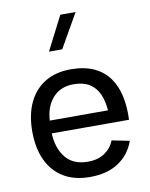

<svg xmlns="http://www.w3.org/2000/svg" viewBox="-87 -842 712 912"><g transform="rotate(-10 269.0 -386.0)"><path d="M129.6 -230.2H502.4Q505.1 -290.3 494.4 -341.9Q483.6 -393.6 456.4 -432.3Q429.2 -470.9 383.3 -492.7Q337.4 -514.4 270.3 -514.4Q198 -514.4 146.5 -483Q95 -451.7 67.5 -393.6Q40 -335.4 40 -254.9Q40 -174.8 67 -116.5Q94 -58.1 146.1 -26.4Q198.2 5.4 273.7 5.4Q356.4 5.4 411 -30.5Q465.6 -66.4 488.8 -131.1L403.6 -148.2Q390.1 -112.5 357.5 -90.2Q325 -67.9 276.1 -67.9Q205.3 -67.9 168.9 -113Q132.6 -158.2 129.6 -230.2ZM130.9 -291.7Q135.3 -361.3 172.5 -401.7Q209.7 -442.1 271 -442.1Q318.4 -442.1 348.1 -423.6Q377.9 -405 393.2 -371.3Q408.4 -337.6 411.6 -291.7ZM267.6 -778.3 184.1 -615H248L341.3 -778.3Z"/></g></svg>

Font: Estedad-FD-VF Thin
Style: Regular
Weight: 100
Designer: Amin Abedi
Version: Version 5.0